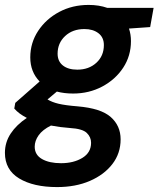

<svg xmlns="http://www.w3.org/2000/svg" viewBox="-41 -528 644 780"><path d="M256 -148Q220 -148 190 -156L152 -124Q170 -113 197 -106.5Q224 -100 274 -96Q369 -88 409 -52.5Q449 -17 449 38Q449 95 415.5 138.5Q382 182 324 207Q266 232 191 232Q95 232 37 197Q-21 162 -21 93Q-21 50 2.5 14.5Q26 -21 68 -49Q35 -66 17 -87L21 -110L120 -197Q82 -236 82 -295Q82 -354 114 -402.5Q146 -451 199.5 -479.5Q253 -508 319 -508Q361 -508 395 -496H583L569 -418L483 -412Q491 -388 491 -361Q491 -301 459.5 -253Q428 -205 374.5 -176.5Q321 -148 256 -148ZM273 -245Q320 -245 350.5 -273Q381 -301 381 -345Q381 -376 359 -393Q337 -410 302 -410Q254 -410 223.5 -381.5Q193 -353 193 -310Q193 -279 214.5 -262Q236 -245 273 -245ZM100 68Q100 101 129.5 118Q159 135 207 135Q258 135 293.5 113.5Q329 92 329 52Q329 29 311.5 12Q294 -5 243 -8Q202 -11 166 -18Q132 -1 116 21.5Q100 44 100 68Z"/></svg>

Font: DeepMind Sans
Style: Bold Italic
Weight: 700
Italic angle: -10°
Designer: Jonny Pinhorn / Modifications: Colophon Foundry
Foundry: Colophon Foundry
Version: Version 1.002; ttfautohint (v1.8.2)